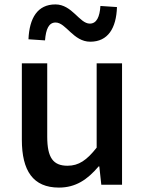

<svg xmlns="http://www.w3.org/2000/svg" viewBox="-20 -837 660 870"><path d="M389 -648C469 -648 507 -709 510 -805L435 -810C432 -761 418 -730 387 -730C340 -730 307 -817 231 -817C150 -817 113 -755 109 -659L184 -654C188 -705 201 -735 232 -735C279 -735 312 -648 389 -648ZM247 13C323 13 376 -23 427 -83H430L439 0H533V-550H418V-168C373 -111 337 -86 286 -86C221 -86 194 -122 194 -218V-550H79V-204C79 -63 130 13 247 13Z"/></svg>

Font: Spoqa Han Sans Neo Medium
Style: Regular
Weight: 500
Designer: [Spoqa Han Sans Neo] Dong-huui Kim  Younghwa Kang  Yujin Lee  [Noto Sans] Ryoko NISHIZUKA  (kana & ideographs); Paul D. 
Foundry: Spoqa (http://www.spoqa-han-sans.com)
Version: Version 1.000